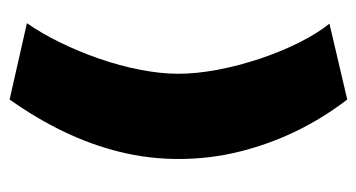

<svg xmlns="http://www.w3.org/2000/svg" viewBox="-196 -526 761 410"><g transform="rotate(90 185.0 -321.5)"><path d="M31 -644Q52 -618 71.5 -579Q91 -540 106 -495Q121 -450 129.5 -405Q138 -360 138 -321Q138 -284 129.5 -240Q121 -196 105.5 -151.5Q90 -107 70.5 -67.5Q51 -28 30 2L193 39Q234 -19 262 -77.5Q290 -136 305 -197Q320 -258 320 -322Q320 -388 304.5 -451Q289 -514 261 -572Q233 -630 193 -682Z"/></g></svg>

Font: Catamaran Thin Black
Style: Regular
Weight: 900
Version: Version 2.000